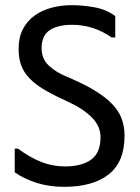

<svg xmlns="http://www.w3.org/2000/svg" viewBox="-20 -726 540 743"><path d="M37 -59V-151H49Q97 -116 140.5 -99Q184 -82 231 -82Q297 -82 333 -108.5Q369 -135 369 -195Q369 -238 335.5 -271.5Q302 -305 252 -328Q197 -353 159 -374.5Q121 -396 97 -420Q73 -444 62.5 -472Q52 -500 52 -537Q52 -581 68.5 -613Q85 -645 113.5 -665.5Q142 -686 179 -696Q216 -706 257 -706Q299 -706 344.5 -698Q390 -690 426 -664V-581H412Q342 -630 260 -630Q203 -630 172 -609Q141 -588 141 -540Q141 -498 169 -472Q197 -446 239 -429Q301 -403 343.5 -377.5Q386 -352 412.5 -325Q439 -298 450.5 -267.5Q462 -237 462 -201Q462 -99 400.5 -51Q339 -3 228 -3Q171 -3 123 -18Q75 -33 37 -59Z"/></svg>

Font: D2Coding
Style: Regular
Weight: 400
Monospace: yes
Designer: Yong-Rak Park; Jeong-Hwan Yoon; Sang-Min Lee;
Foundry: NHN Corporation
Version: Version 1.3.2; Build 20180524